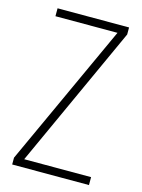

<svg xmlns="http://www.w3.org/2000/svg" viewBox="-110 -779 625 843"><g transform="rotate(15 202.5 -357.0)"><path d="M30 0H379V-36H75L370 -682V-714H45V-678H327L30 -31Z"/></g></svg>

Font: Noto Sans Georgian Condensed ExtraLight
Style: Regular
Weight: 200
Width: 3
Designer: Monotype Design Team, Akaki Razmadze
Foundry: Google LLC
Version: Version 2.005